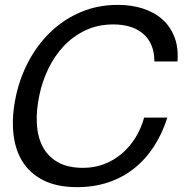

<svg xmlns="http://www.w3.org/2000/svg" viewBox="-20 -751 762 787"><path d="M612.8 -499Q612.8 -537.1 600.8 -565.4Q588.9 -593.8 566.7 -612.8Q544.4 -631.8 513.4 -641.4Q482.4 -650.9 444.8 -650.9Q381.3 -650.9 330.3 -626.7Q279.3 -602.5 241.5 -562.3Q203.6 -522 178.5 -470Q153.3 -418 141.6 -361.8Q128.4 -300.8 130.9 -246.6Q133.3 -192.4 154.1 -151.6Q174.8 -110.8 215.8 -86.9Q256.8 -63 320.8 -63Q367.2 -63 407.5 -78.6Q447.8 -94.2 480 -121.8Q512.2 -149.4 535.4 -187Q558.6 -224.6 570.8 -269H666Q644.5 -201.7 609.6 -148.7Q574.7 -95.7 527.8 -59.1Q481 -22.5 422.9 -3.2Q364.7 16.1 295.9 16.1Q212.9 16.1 157 -12.5Q101.1 -41 70.8 -91.1Q40.5 -141.1 34.4 -209Q28.3 -276.9 44.9 -355Q61.5 -433.1 98.1 -501.5Q134.8 -569.8 188.2 -620.8Q241.7 -671.9 311 -701.4Q380.4 -731 462.9 -731Q518.6 -731 565.4 -716.1Q612.3 -701.2 645.3 -671.9Q678.2 -642.6 695.1 -599.4Q711.9 -556.2 707.5 -499Z"/></svg>

Font: XB Khoramshahr
Style: Italic
Weight: 400
Italic angle: -12°
Designer: Behnam
Foundry: Irmug
Version: Version 8.005 2009